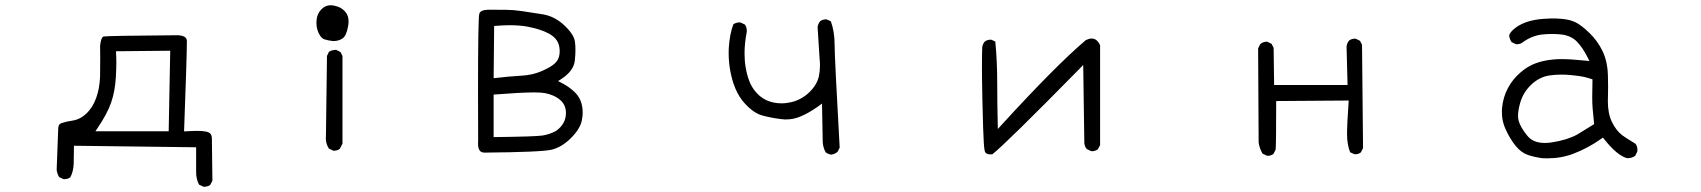

<svg xmlns="http://www.w3.org/2000/svg" viewBox="-20 -591 6540 738"><path d="M346.7 -86.4 355.5 -99.6Q392.1 -153.3 407.2 -197Q422.4 -240.7 425.3 -294.4Q427.2 -327.1 427.2 -348.9Q427.2 -370.6 425.8 -394L634.3 -396L628.4 -86.4ZM365.2 -370.6 364.7 -297.4Q362.8 -249.5 349.6 -214.4Q336.4 -177.7 312.3 -154.8Q288.1 -131.8 258.3 -127.4Q232.4 -123.5 215.8 -117.7Q212.4 -116.2 209.5 -113.8Q203.6 -107.9 203.6 -92.8L197.8 62Q199.7 76.7 207 89.4L223.1 97.2Q225.1 97.7 226.6 97.7Q240.7 97.7 250.5 90.3Q262.2 67.4 263.2 38.6Q264.2 9.8 264.2 -22.5V-30.8L733.9 -24.9V64.9Q733.9 68.4 733.9 71.8Q733.9 97.2 745.1 118.7L761.7 126.5Q764.2 127 766.6 127Q769 127 772.9 126Q781.2 125 788.1 119.6L796.4 103.5L794.4 -61Q793.5 -72.3 788.1 -77.6Q782.7 -83 773.4 -85Q758.8 -87.9 738.8 -87.9Q718.8 -87.9 687.5 -85.9Q698.2 -374.5 698.2 -425.8Q698.2 -432.1 698.2 -435.5Q697.8 -441.9 693.4 -446.3Q685.5 -454.6 663.1 -455.6Q394.5 -453.6 378.4 -450.7Q373 -449.7 368.7 -437Q366.2 -428.2 364.7 -414.6Q365.2 -385.7 365.2 -370.6Z M1319.8 -508.3Q1319.8 -530.3 1308.6 -543.9Q1292.5 -564 1264.2 -569.3Q1256.8 -570.8 1250.5 -570.8Q1231 -570.8 1215.8 -555.7Q1199.2 -539.1 1196.8 -514.2Q1196.3 -508.8 1196.3 -502.9Q1196.3 -475.6 1210 -454.6Q1217.8 -442.9 1226.6 -439.9Q1241.7 -435.1 1260.3 -433.1Q1282.7 -433.1 1297.4 -443.8Q1311.5 -454.1 1317.9 -489.7Q1319.8 -499.5 1319.8 -508.3ZM1263.7 -11.7Q1277.3 -11.7 1286.1 -19L1296.4 -39.1V-376L1288.6 -391.1L1272.9 -398.9Q1271 -399.4 1268.3 -399.4Q1265.6 -399.4 1261.7 -398.4Q1252.9 -397.5 1244.6 -392.1L1236.8 -376L1232.9 -71.3Q1232.4 -65.9 1232.4 -60.5Q1232.4 -38.1 1244.1 -20L1260.3 -12.2Q1262.2 -11.7 1263.7 -11.7Z M1877.4 -64V-227.5Q1983.9 -235.8 2033.2 -235.8Q2058.6 -235.8 2074 -233.2Q2089.4 -230.5 2104.7 -224.1Q2120.1 -217.8 2132.3 -207.5Q2155.3 -188.5 2155.3 -156.7Q2155.3 -114.3 2116.7 -87.4Q2091.8 -74.2 2065.2 -70.1Q2038.6 -65.9 1877.4 -64ZM1927.7 -553.2 1860.4 -553.7Q1827.1 -553.7 1822.3 -538.1Q1817.4 -522 1817.4 -236.8Q1817.4 -154.8 1817.9 -50.8V-50.3Q1817.4 -43.9 1817.4 -38.6Q1817.4 -18.6 1825.7 -10.3Q1831.5 -4.4 1842.8 -4.4Q2060.5 -6.3 2099.9 -15.6Q2139.2 -24.9 2174.6 -60.3Q2210 -95.7 2216.3 -127.9Q2219.7 -143.6 2219.7 -158.2Q2219.7 -209 2187 -238.8Q2164.1 -259.8 2137.7 -272.9L2125 -279.3L2137.2 -287.1Q2185.5 -318.4 2189.5 -358.4Q2191.9 -381.3 2191.9 -399.2Q2191.9 -417 2189.9 -430.7Q2186.5 -458 2149.4 -493.2Q2112.3 -528.3 2066.7 -535.9Q2021 -543.5 1986.3 -548.3Q1951.7 -553.2 1927.7 -553.2ZM2079.1 -325.7Q2079.1 -325.7 2079.1 -325.7ZM1939.5 -494.1Q1976.6 -494.1 2006.3 -488.8Q2056.6 -479.5 2088.9 -462.4Q2123.5 -443.8 2129.4 -413.1Q2131.3 -402.8 2131.3 -393.6Q2131.3 -370.6 2120.1 -355.5Q2107.9 -339.4 2079.1 -325.7Q2036.1 -303.2 1986.6 -300.3Q1937 -297.4 1877.4 -290.5L1879.4 -491.2Q1914.6 -494.1 1939.5 -494.1Z M3207.5 -23.4Q3188 -372.1 3188 -420.2Q3188 -468.3 3173.8 -508.8L3158.7 -516.1Q3156.7 -516.6 3155.3 -516.6Q3141.1 -516.6 3131.8 -508.8Q3124.5 -499.5 3122.6 -486.8L3130.4 -364.7Q3131.8 -352.1 3131.8 -339.4Q3131.8 -317.4 3127.4 -296.9Q3119.6 -264.2 3090.8 -236.3Q3061.5 -208.5 3023.4 -198.7Q3002 -193.8 2984.4 -193.8Q2917 -193.8 2878.9 -245.1Q2866.7 -261.7 2859.4 -281.2Q2841.8 -329.6 2841.8 -385.7Q2841.8 -424.3 2850.1 -466.8Q2850.6 -469.2 2850.6 -471.7Q2850.6 -485.8 2843.3 -496.6L2826.7 -504.4Q2824.7 -504.9 2823.2 -504.9Q2809.1 -504.9 2798.8 -497.6Q2784.7 -460.4 2781.2 -405.8Q2780.8 -396 2780.8 -386.5Q2780.8 -377 2781.2 -367.7Q2781.7 -358.4 2782.7 -348.6Q2783.7 -338.9 2785.2 -329.1Q2799.3 -240.2 2842.8 -193.4Q2876.5 -156.7 2908.7 -147.5Q2941.9 -138.2 2981.4 -133.3Q2991.7 -131.8 2997.6 -131.8Q3016.1 -131.8 3028.8 -134.5Q3041.5 -137.2 3052.7 -141.6Q3086.9 -154.8 3127 -183.6L3139.6 -192.9L3142.1 -59.6V-52.2Q3142.1 -25.9 3153.8 -5.4Q3163.1 1.5 3174.8 3.4Q3188.5 1.5 3199.2 -7.3Z M4208.5 -417Q4196.8 -442.9 4176.3 -442.9Q4166.5 -442.9 4153.8 -437Q4039.1 -339.8 3829.6 -110.8L3815.4 -95.2Q3813 -198.2 3813 -276.9Q3813 -355.5 3805.7 -431.2L3791.5 -438Q3789.6 -438.5 3788.1 -438.5Q3773.9 -438.5 3764.6 -430.7Q3756.8 -420.9 3755.4 -408.7Q3754.4 -384.3 3754.4 -335.2Q3754.4 -286.1 3755.9 -213.9Q3757.3 -141.6 3758.8 -103Q3761.2 -27.8 3764.6 -12.7Q3765.6 -6.3 3769 -3.4Q3774.4 2.4 3787.1 2.4Q3790.5 2.4 3794.4 2Q3846.7 -39.1 4129.9 -327.1L4143.6 -341.3L4147.9 -40.5Q4149.4 -27.8 4156.7 -18.6L4173.3 -10.3Q4175.3 -9.8 4179.2 -9.8Q4183.1 -9.8 4188.7 -11.5Q4194.3 -13.2 4199.7 -17.1L4208.5 -33.2Z M4852.5 7.8Q4866.2 7.8 4875 0.5L4883.3 -16.1Q4885.3 -40 4885.3 -194.3V-202.6L5164.1 -204.6Q5157.7 -113.8 5157.7 -75.2Q5157.7 -36.6 5169.4 -5.9L5185.1 1.5Q5187 2 5188.5 2Q5202.1 2 5210.9 -5.4L5219.2 -21.5L5215.3 -418.9L5207.5 -434.1L5191.9 -441.9Q5189.9 -442.4 5188.5 -442.4Q5174.3 -442.4 5165 -434.6Q5157.7 -425.3 5155.8 -412.6L5159.7 -264.2H4877.4L4875.5 -407.2L4867.7 -422.4L4852.1 -430.2Q4850.6 -430.7 4849.1 -430.7Q4835 -430.7 4824.2 -421.4L4815.9 -405.3L4817.9 -43.5Q4821.3 -19.5 4833 -0.5L4849.1 7.3Q4851.1 7.8 4852.5 7.8Z M5918 -41.5Q5873 -41.5 5850.6 -69.3Q5823.7 -102.5 5817.4 -126.5Q5814.9 -135.3 5814.9 -145.5Q5814.9 -165.5 5822.3 -192.4Q5833.5 -234.9 5865.2 -265.1Q5897.5 -295.9 5938 -301.3Q5959.5 -304.2 5980.2 -304.2Q6001 -304.2 6015.4 -302.7Q6029.8 -301.3 6037.8 -300.3Q6045.9 -299.3 6053.7 -298.1Q6061.5 -296.9 6068.8 -295.4Q6083 -292 6101.1 -286.1Q6100.1 -243.2 6100.1 -218.5Q6100.1 -193.8 6101.6 -175Q6103 -156.2 6107.4 -113.8L6042 -73.7Q6003.9 -52.7 5943.4 -43.5Q5929.7 -41.5 5918 -41.5ZM5809.6 -420.9Q5824.2 -420.9 5834 -429.2Q5869.1 -454.1 5908.2 -458.5Q5927.2 -460.4 5945.6 -460.4Q5963.9 -460.4 5981.4 -458.5Q6018.6 -454.1 6041 -431.2Q6063.5 -408.2 6082.5 -370.1L6089.4 -356.4L6074.2 -357.9Q6018.1 -363.8 5981.4 -363.8Q5945.3 -363.8 5912.1 -356.4Q5882.8 -349.6 5860.8 -337.9Q5841.8 -327.6 5822.8 -311Q5794.4 -286.6 5775.9 -252Q5757.3 -217.3 5753.4 -174.8Q5752.9 -167.5 5752.9 -160.6Q5752.9 -153.8 5753.7 -144Q5754.4 -134.3 5757.6 -121.3Q5760.7 -108.4 5766.6 -95.7Q5783.7 -57.1 5806.2 -29.8Q5828.1 -3.4 5853.8 4.9Q5879.4 13.2 5908.2 17.1Q5918 17.6 5927.2 17.6Q5981 17.6 6027.3 0Q6083 -21 6134.8 -57.6L6141.1 -62L6146 -56.2Q6196.3 7.3 6234.4 17.1Q6252.4 17.1 6265.1 8.3L6273.4 -8.3Q6273.9 -12.2 6273.9 -15.6Q6273.9 -28.8 6266.1 -38.6Q6246.6 -50.3 6232.4 -59.6Q6218.3 -68.8 6215.3 -71.3Q6191.9 -89.4 6176 -121.8Q6160.2 -154.3 6160.2 -201.7Q6160.2 -205.6 6160.6 -220.2Q6161.1 -234.9 6161.1 -259.3Q6161.1 -283.7 6160.4 -301.5Q6159.7 -319.3 6158.2 -330.6Q6156.7 -341.8 6154.3 -352.5Q6149.4 -374 6140.1 -394Q6121.1 -433.6 6089.8 -463.9Q6058.6 -494.1 6036.4 -505.1Q6014.2 -516.1 5981.9 -518.6Q5967.3 -520 5958.7 -520Q5950.2 -520 5940.4 -520Q5930.7 -520 5912.6 -518.6Q5835.9 -513.2 5795.4 -476.1Q5782.7 -463.9 5780.8 -454.1Q5782.7 -440.4 5790 -429.2L5806.2 -421.4Q5808.1 -420.9 5809.6 -420.9Z"/></svg>

Font: NaikaiFont
Style: Light
Weight: 300
Version: Version 1.89